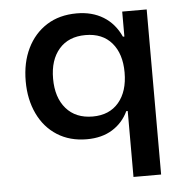

<svg xmlns="http://www.w3.org/2000/svg" viewBox="-50 -560 774 789"><g transform="rotate(-5 336.5 -165.0)"><path d="M469 180V-92H463Q441 -45 397.5 -18Q354 9 292 9Q222 9 170 -24Q118 -57 90 -116Q62 -175 62 -250Q62 -327 90.5 -385.5Q119 -444 171 -477Q223 -510 295 -510Q358 -510 404.5 -481.5Q451 -453 476 -398H482V-501H583V180ZM324 -82Q393 -82 431.5 -127.5Q470 -173 470 -251Q470 -328 431.5 -373Q393 -418 323 -418Q253 -418 214 -373Q175 -328 175 -251Q175 -173 214.5 -127.5Q254 -82 324 -82Z"/></g></svg>

Font: Nunito Sans 6pt SemiBold
Style: Regular
Weight: 600
Version: Version 3.101;gftools[0.9.27]